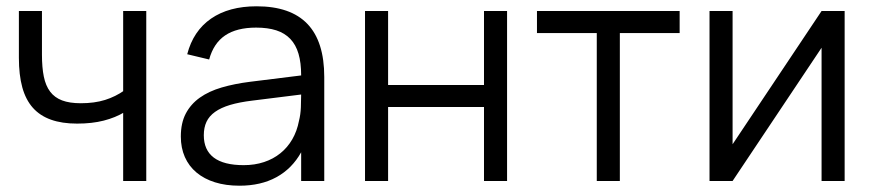

<svg xmlns="http://www.w3.org/2000/svg" viewBox="-20 -575 2774 610"><path d="M375.7 -218.8Q346.5 -201.2 309.5 -191.8Q272.5 -182.3 225 -182.3Q176.8 -182.3 141.9 -194.8Q107 -207.2 84.3 -232.7Q61.7 -258.2 50.8 -297.6Q40 -337 40 -391V-540H113.3V-401Q113.3 -360.8 119.2 -331.7Q125.2 -302.5 139.3 -283.8Q153.5 -265 177.2 -256Q201 -247 236.7 -247Q280.2 -247 313.8 -257.5Q347.3 -268 375.8 -288.2L371.3 -279V-540H444.7V0H371.3V-222.3Z M795.2 -555Q707.2 -555 650.6 -515.9Q594 -476.8 574.8 -402.7L644.5 -386Q658.5 -437.5 695.2 -462.4Q732 -487.3 793.8 -487.3Q830.7 -487.3 857.8 -478.6Q884.8 -469.8 902.4 -451.3Q920 -432.8 928.4 -404.2Q936.8 -375.7 936.8 -335.7V-275.3Q936.8 -257.3 935.9 -234.2Q935 -211 929.8 -190.7Q923.7 -158.5 908.6 -132.4Q893.5 -106.3 870.8 -88.1Q848.2 -69.8 818.8 -60.1Q789.3 -50.3 754.2 -50.3Q691 -50.3 659.2 -74.3Q627.5 -98.3 627.5 -145.3Q627.5 -169.7 636 -187.9Q644.5 -206.2 663.2 -219.5Q681.8 -232.8 711 -241.6Q740.2 -250.3 781.3 -255.3L952.8 -276.7L950.3 -337L774.7 -315.2Q725.2 -309 684.4 -297.1Q643.7 -285.2 614.8 -264.7Q586 -244.2 570.2 -214.1Q554.5 -184 554.5 -141.3Q554.5 -105.2 567.3 -76.1Q580.2 -47 604.4 -26.8Q628.7 -6.5 663 4.2Q697.3 15 740.8 15Q808.8 15 858.3 -12.1Q907.8 -39.2 936.8 -91.2V0H1010.2V-330.3Q1010.2 -443.2 956.6 -499.1Q903 -555 795.2 -555Z M1139.7 0V-540H1213V-305H1517.7V-540H1591V0H1517.7V-235H1213V0Z M1876 0V-470H1686V-540H2139.3V-470H1949.3V0Z M2663.5 -540V0H2590.2V-423.3L2307.5 0H2234.2V-540H2307.5V-116.7L2590.2 -540Z"/></svg>

Font: Vela Sans GX ExtLt
Style: Regular
Weight: 200
Designer: Principal design: Mikhail Sharanda - project Manrope.
Design modification: Ravid Balaliev
Foundry: Mikhail Sharanda
Version: Version 1.001